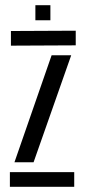

<svg xmlns="http://www.w3.org/2000/svg" viewBox="-20 -718 329 738"><path d="M18 0V-56.3H265.3V0ZM22 -542.5V-598.8L271.1 -600V-543.7ZM35.6 -94.4 178.4 -505.6H253.7L109.1 -94.4ZM116 -640V-698.1H173.7V-640Z"/></svg>

Font: Big Shoulders Stencil Thin
Style: Regular
Weight: 100
Designer: Patric King
Foundry: XO Type Co
Version: Version 2.001